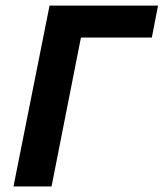

<svg xmlns="http://www.w3.org/2000/svg" viewBox="-20 -672 590 692"><path d="M28.6 0 158.6 -651.8H549.6L527.2 -536.7H271.7L165.8 0Z"/></svg>

Font: Source Sans 3
Style: Italic
Weight: 200
Italic angle: -11°
Designer: Paul D. Hunt
Foundry: Adobe
Version: Version 3.046;hotconv 1.0.118;makeotfexe 2.5.65603